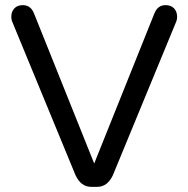

<svg xmlns="http://www.w3.org/2000/svg" viewBox="-20 -723 734 748"><path d="M347 -86 582 -672Q595 -703 625 -703Q646 -703 658 -690.5Q670 -678 670 -657Q670 -648 667 -640L420 -41Q399 5 358 5H336Q295 5 274 -41L27 -640Q24 -648 24 -657Q24 -678 36 -690.5Q48 -703 69 -703Q99 -703 112 -672Z"/></svg>

Font: VarelaRound
Style: Regular
Weight: 400
Designer: Joe Prince, Avraham Cornfeld
Foundry: Joe Prince, Avraham Cornfeld
Version: Version 2.000;PS 002.000;hotconv 1.0.88;makeotf.lib2.5.64775